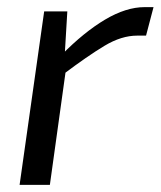

<svg xmlns="http://www.w3.org/2000/svg" viewBox="-20 -519 451 539"><path d="M169 -487 161 -353 167 -338 120 0H35L104 -487ZM411 -499 390 -419H365Q321 -419 273.5 -390.5Q226 -362 157 -310L153 -365Q216 -429 275 -464Q334 -499 386 -499Z"/></svg>

Font: Exo 2
Style: Italic
Weight: 400
Italic angle: -8°
Designer: Natanael Gama
Foundry: Natanael Gama
Version: Version 2.010